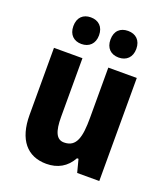

<svg xmlns="http://www.w3.org/2000/svg" viewBox="-140 -855 837 963"><g transform="rotate(20 278.5 -373.5)"><path d="M111 -686C111 -640 139 -615 179 -615C220 -615 248 -641 248 -686C248 -732 220 -757 179 -757C139 -757 111 -733 111 -686ZM309 -686C309 -641 336 -615 378 -615C419 -615 447 -641 447 -686C447 -732 419 -757 378 -757C337 -757 309 -733 309 -686ZM499 -550H347V-282C347 -180 333 -121 266 -121C225 -121 209 -160 209 -237V-550H57V-192C57 -60 117 10 219 10C279 10 326 -16 355 -69H363L381 0H499Z"/></g></svg>

Font: Noto Sans Georgian Condensed ExtraBold
Style: Regular
Weight: 800
Width: 3
Designer: Monotype Design Team, Akaki Razmadze
Foundry: Google LLC
Version: Version 2.005